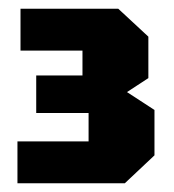

<svg xmlns="http://www.w3.org/2000/svg" viewBox="-20 -720 398 440"><path d="M266 -300H20V-396H183V-461H63V-547H169V-604H27V-700H251L320 -636V-541L271 -509L334 -468V-364Z"/></svg>

Font: Tektur Condensed
Style: Bold
Weight: 700
Width: 3
Designer: Adam Jagosz
Foundry: Adam Jagosz
Version: Version 1.005;gftools[0.9.30]